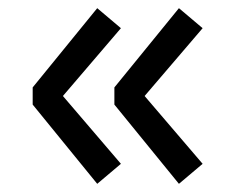

<svg xmlns="http://www.w3.org/2000/svg" viewBox="-20 -579 606 470"><path d="M218 -129 60 -323V-365L218 -559L276 -510L134 -344L276 -178ZM418 -129 260 -323V-365L418 -559L476 -510L334 -344L476 -178Z"/></svg>

Font: ABeeZee
Style: Regular
Weight: 400
Designer: Anja Meiners
Foundry: Anja Meiners
Version: Version 1.001